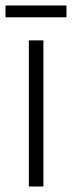

<svg xmlns="http://www.w3.org/2000/svg" viewBox="-37 -679 262 699"><path d="M205 -659H-17V-616H205ZM121 0V-532H68V0Z"/></svg>

Font: Noto Sans Arabic ExtCond Light
Style: Regular
Weight: 300
Width: 2
Designer: Monotype Design Team, Nadine Chahine, Nizar Qandah and Khaled Hosny
Foundry: Monotype Imaging Inc.
Version: Version 2.012